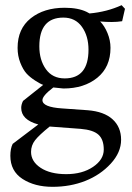

<svg xmlns="http://www.w3.org/2000/svg" viewBox="-20 -462 511 742"><path d="M48 -277Q48 -351 99 -391.5Q150 -432 230 -432Q282 -432 315 -416L326 -410Q393 -416 450 -442L463 -428L452 -380Q433 -377 411.5 -377Q390 -377 367 -379Q384 -362 395.5 -334Q407 -306 407 -277Q407 -203 356 -161.5Q305 -120 225 -120L186 -124Q144 -92 144 -75Q144 -48 220 -43L319 -36Q382 -31 415 -1Q448 29 448 78Q448 127 408 170.5Q368 214 310 237Q252 260 183 260Q114 260 67 229.5Q20 199 20 140Q20 112 29 94L128 19Q62 1 62 -45Q62 -58 69 -72L147 -134Q137 -137 116 -150.5Q95 -164 82 -178.5Q69 -193 58.5 -219.5Q48 -246 48 -277ZM100 125Q100 162 137 186.5Q174 211 236 211Q298 211 339.5 183Q381 155 381 116Q381 77 360.5 58.5Q340 40 292 36L172 27Q131 60 115.5 80Q100 100 100 125ZM132 -283Q132 -230 157.5 -194.5Q183 -159 230 -159Q322 -159 322 -270Q322 -323 296.5 -358.5Q271 -394 225 -394Q132 -394 132 -283Z"/></svg>

Font: Buenard
Style: Regular
Weight: 400
Designer: Gustavo Ibarra
Foundry: FontFuror
Version: Version 1.001 2011